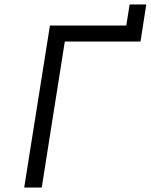

<svg xmlns="http://www.w3.org/2000/svg" viewBox="-20 -845 679 865"><path d="M89 0 205 -730H549L564 -825H639L613 -658H272L168 0Z"/></svg>

Font: JetBrains Mono NL Light
Style: Italic
Weight: 300
Italic angle: -9°
Designer: Philipp Nurullin, Konstantin Bulenkov
Foundry: JetBrains
Version: Version 2.304; ttfautohint (v1.8.4.7-5d5b)